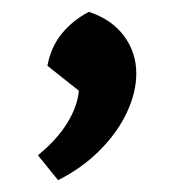

<svg xmlns="http://www.w3.org/2000/svg" viewBox="-20 -160 305 324"><path d="M78 144 44 102Q76 76 93.5 47.5Q111 19 113 -7L60 -49Q66 -81 84.5 -103.5Q103 -126 130 -140Q169 -127 189.5 -99Q210 -71 210 -36Q210 -4 194 30Q178 64 148 94Q118 124 78 144Z"/></svg>

Font: Eczar Medium
Style: Regular
Weight: 500
Designer: Vaibhav Singh
Foundry: Rosetta Type Foundry
Version: Version 2.000